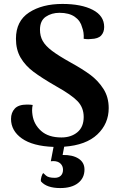

<svg xmlns="http://www.w3.org/2000/svg" viewBox="-20 -731 606 975"><path d="M306 14 298 56Q349 55 379 74.5Q409 94 409 130Q409 173 376.5 198.5Q344 224 286 224Q217 224 188 190Q186 181 190.5 166Q195 151 200 148Q201 149 213.5 160.5Q226 172 258 172Q278 172 289 161Q300 150 300 131Q300 112 287 99.5Q274 87 250 87L238 88L252 15Q146 11 91 -28Q36 -67 36 -127Q36 -159 55 -179.5Q74 -200 117 -200Q135 -200 146 -198Q143 -185 143 -171Q143 -161 145 -147Q152 -99 189 -66Q226 -33 292 -33Q341 -33 373 -59.5Q405 -86 405 -137Q405 -185 373.5 -217.5Q342 -250 265 -293Q192 -335 150 -366.5Q108 -398 84.5 -438.5Q61 -479 61 -534Q61 -624 127.5 -667.5Q194 -711 297 -711Q393 -711 451 -681Q509 -651 509 -594Q509 -567 493.5 -550.5Q478 -534 442 -533Q438 -532 428 -532Q419 -532 405 -534Q407 -567 397 -592Q389 -625 360 -645.5Q331 -666 282 -666Q242 -666 212.5 -646Q183 -626 183 -580Q183 -548 197 -523Q211 -498 244 -473Q277 -448 338 -414Q398 -381 438 -351.5Q478 -322 505 -280Q532 -238 532 -182Q532 -103 474.5 -48.5Q417 6 306 14Z"/></svg>

Font: Arima Madurai Black
Style: Regular
Weight: 900
Designer: Joana Correia and Natanael Gama
Foundry: NDISCOVER
Version: Version 1.019